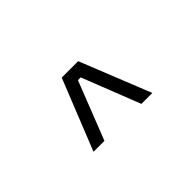

<svg xmlns="http://www.w3.org/2000/svg" viewBox="-33 -988 615 615"><g transform="rotate(-45 275.0 -680.0)"><path d="M143 -560 239 -800H313.5L409.5 -560H360L282.5 -757.5H270L192.5 -560Z"/></g></svg>

Font: Trispace SemiCondensed ExtraLight
Style: Regular
Weight: 200
Width: 4
Designer: Tyler Finck
Foundry: Etcetera Type Company
Version: Version 1.210; ttfautohint (v1.8.3)